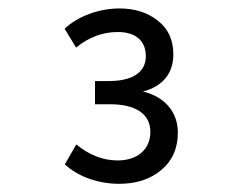

<svg xmlns="http://www.w3.org/2000/svg" viewBox="-20 -731 560 457"><path d="M263.7 -293.5C304.2 -293.5 337.4 -304.2 363.8 -326.2C390.1 -348.1 403.3 -377.9 403.3 -415.5C403.3 -462.4 374.5 -500 320.3 -513.2C371.1 -526.4 392.6 -560.5 392.6 -601.1C392.6 -635.7 380.4 -662.6 356 -681.6C331.5 -701.2 300.8 -710.9 264.2 -710.9C215.8 -710.9 165.5 -692.4 133.8 -662.6L161.1 -617.7C191.4 -642.6 224.6 -654.8 260.3 -654.8C301.8 -654.8 327.1 -634.8 327.1 -597.2C327.1 -558.1 293.9 -538.1 239.3 -538.1H206.1V-482.9H241.7C302.7 -482.9 337.9 -460 337.9 -417C337.9 -375.5 307.1 -349.1 260.3 -349.1C225.6 -349.1 192.4 -361.8 161.6 -387.2L134.3 -339.8C166 -310.1 214.8 -293.5 263.7 -293.5Z"/></svg>

Font: Ride
Style: Regular
Weight: 400
Version: Version 3.000